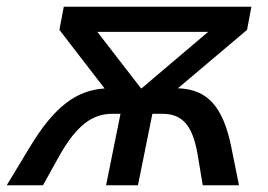

<svg xmlns="http://www.w3.org/2000/svg" viewBox="-60 -552 797 572"><path d="M-40 0 29 -114Q55.5 -158 81.5 -190Q107.5 -222 134.5 -243.2Q161.5 -264.5 190.5 -275.5Q219.5 -286.5 251.5 -288.5L117 -463L130 -532H689L676 -463L470 -289Q503 -288 528.5 -277.5Q554 -267 573.2 -245.8Q592.5 -224.5 606.2 -191.8Q620 -159 629 -114L652 0H544L529 -90Q523.5 -122.5 515 -145.8Q506.5 -169 493.8 -184Q481 -199 463.8 -206Q446.5 -213 423 -213H394L351 0H256L299 -213H275Q252 -213 231.5 -206Q211 -199 192 -184Q173 -169 154.8 -145.8Q136.5 -122.5 118 -90L68 0ZM360 -289H362L560 -457H230Z"/></svg>

Font: Argentum Sans
Style: Italic
Weight: 400
Italic angle: -11.3099°
Designer: Julieta Ulanovsky, Owen Earl, Rasmus Andersson, Cristiano Sobral
Foundry: The Argentum Sans Project Authors
Version: Version 3.131; ttfautohint (v1.8.4.7-5d5b-dirty)